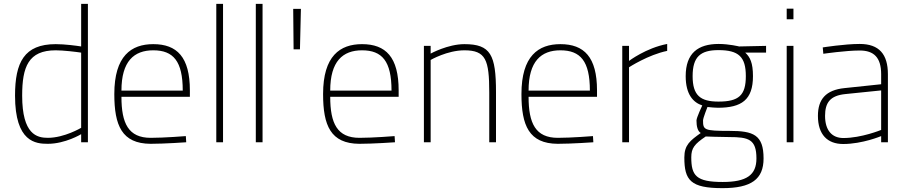

<svg xmlns="http://www.w3.org/2000/svg" viewBox="-20 -738 4710 996"><path d="M228 -23C172 -23 95 -40 95 -242C95 -391 127 -477 269 -477C308 -477 375 -469 401 -465V-75C401 -75 314 -23 228 -23ZM401 -718V-497C376 -501 316 -509 269 -509C105 -509 58 -414 58 -242C58 0 166 8 228 8C319 8 401 -42 401 -42V0H436V-718Z M610 -268C610 -420 675 -477 775 -477C879 -477 928 -421 928 -268H610ZM762 -23C646 -23 610 -98 610 -236H965V-269C965 -442 898 -509 775 -509C661 -509 573 -448 573 -250C573 -87 612 7 761 8C834 8 946 0 946 0L944 -32C944 -32 832 -23 762 -23Z M1137 0V-718H1102V0Z M1342 0V-718H1307V0Z M1536 -482 1541 -692H1501L1503 -482Z M1693 -268C1693 -420 1758 -477 1858 -477C1962 -477 2011 -421 2011 -268H1693ZM1845 -23C1729 -23 1693 -98 1693 -236H2048V-269C2048 -442 1981 -509 1858 -509C1744 -509 1656 -448 1656 -250C1656 -87 1695 7 1844 8C1917 8 2029 0 2029 0L2027 -32C2027 -32 1915 -23 1845 -23Z M2214 -427C2214 -427 2300 -477 2389 -477C2500 -477 2518 -428 2518 -258V0H2553V-260C2553 -454 2525 -509 2389 -509C2303 -509 2214 -460 2214 -460V-500H2179V0H2214Z M2722 -268C2722 -420 2787 -477 2887 -477C2991 -477 3040 -421 3040 -268H2722ZM2874 -23C2758 -23 2722 -98 2722 -236H3077V-269C3077 -442 3010 -509 2887 -509C2773 -509 2685 -448 2685 -250C2685 -87 2724 7 2873 8C2946 8 3058 0 3058 0L3056 -32C3056 -32 2944 -23 2874 -23Z M3243 0V-389C3243 -389 3343 -454 3441 -474V-510C3331 -489 3243 -422 3243 -422V-500H3208V0Z M3707 -211C3613 -211 3573 -243 3573 -343C3573 -443 3613 -478 3707 -478C3812 -478 3849 -443 3849 -343C3849 -243 3812 -211 3707 -211ZM3762 -27C3863 -27 3904 -16 3904 84C3904 170 3853 206 3729 206C3591 206 3566 173 3566 78C3566 30 3583 9 3641 -30C3641 -30 3721 -27 3762 -27ZM3728 238C3877 238 3941 192 3941 84C3941 -39 3888 -59 3764 -59C3633 -59 3627 -64 3627 -113C3627 -126 3650 -183 3650 -183C3662 -181 3696 -179 3704 -179C3827 -179 3886 -220 3886 -343C3886 -412 3871 -442 3846 -465H3954V-500L3814 -497C3814 -497 3762 -510 3708 -510C3601 -510 3537 -462 3537 -343C3537 -247 3577 -206 3623 -191C3623 -191 3593 -128 3593 -113C3593 -82 3599 -58 3615 -48C3561 -9 3530 13 3530 79C3530 197 3562 238 3728 238Z M4096 -638V-693H4061V-638ZM4096 0V-500H4061V0Z M4551 -64C4551 -64 4449 -22 4355 -22C4294 -22 4260 -64 4260 -137C4260 -206 4287 -242 4365 -250L4551 -269ZM4586 -353C4586 -456 4541 -510 4440 -510C4360 -510 4248 -492 4248 -492L4251 -459C4251 -459 4367 -476 4440 -476C4513 -476 4551 -440 4551 -353V-301L4361 -281C4263 -271 4223 -222 4223 -137C4223 -40 4272 9 4354 9C4454 9 4551 -32 4551 -32V0H4586V-353Z"/></svg>

Font: RazerF5 Thin
Style: Regular
Weight: 250
Foundry: Razer Inc.
Version: Version 2